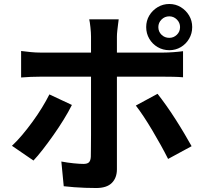

<svg xmlns="http://www.w3.org/2000/svg" viewBox="-20 -886 1040 964"><path d="M775 -750Q775 -727 791 -711.5Q807 -696 830 -696Q852 -696 868 -711.5Q884 -727 884 -750Q884 -772 868 -788Q852 -804 830 -804Q807 -804 791 -788Q775 -772 775 -750ZM714 -750Q714 -782 729.5 -808Q745 -834 771.5 -850Q798 -866 830 -866Q862 -866 888 -850Q914 -834 929.5 -808Q945 -782 945 -750Q945 -718 929.5 -691.5Q914 -665 888 -649.5Q862 -634 830 -634Q798 -634 771.5 -649.5Q745 -665 729.5 -691.5Q714 -718 714 -750ZM576 -789Q575 -782 573 -766Q571 -750 569 -732.5Q567 -715 567 -702Q567 -672 567 -636Q567 -600 567 -564.5Q567 -529 567 -500Q567 -480 567 -444Q567 -408 567 -363Q567 -318 567 -269.5Q567 -221 567 -175.5Q567 -130 567 -93.5Q567 -57 567 -36Q567 7 541.5 32.5Q516 58 463 58Q436 58 408 57Q380 56 353 54Q326 52 300 49L288 -75Q320 -69 350.5 -66Q381 -63 399 -63Q419 -63 427 -71.5Q435 -80 436 -99Q436 -108 436.5 -138Q437 -168 437 -209Q437 -250 437 -296Q437 -342 437 -384Q437 -426 437 -457Q437 -488 437 -500Q437 -518 437 -554.5Q437 -591 437 -632Q437 -673 437 -702Q437 -722 434 -749.5Q431 -777 428 -789ZM86 -630Q109 -627 134 -624.5Q159 -622 183 -622Q195 -622 231.5 -622Q268 -622 319 -622Q370 -622 428.5 -622Q487 -622 546.5 -622Q606 -622 657.5 -622Q709 -622 747 -622Q785 -622 800 -622Q821 -622 849.5 -624Q878 -626 899 -629V-498Q876 -500 849 -500.5Q822 -501 801 -501Q786 -501 748.5 -501Q711 -501 659.5 -501Q608 -501 549 -501Q490 -501 431 -501Q372 -501 321 -501Q270 -501 233.5 -501Q197 -501 183 -501Q161 -501 134.5 -500Q108 -499 86 -497ZM341 -359Q324 -325 300 -286Q276 -247 248.5 -208Q221 -169 195 -135.5Q169 -102 148 -80L40 -154Q65 -177 91.5 -208.5Q118 -240 143.5 -275Q169 -310 190.5 -345Q212 -380 228 -412ZM771 -415Q790 -391 813.5 -358Q837 -325 861 -287.5Q885 -250 906 -214.5Q927 -179 942 -152L824 -88Q808 -120 787.5 -157Q767 -194 745 -231Q723 -268 701.5 -300.5Q680 -333 662 -356Z"/></svg>

Font: Noto Sans SC Thin
Style: Bold
Weight: 700
Version: Version 2.004-H2;hotconv 1.0.118;makeotfexe 2.5.65603